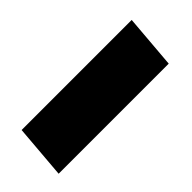

<svg xmlns="http://www.w3.org/2000/svg" viewBox="-16 -459 407 407"><g transform="rotate(-45 187.5 -255.5)"><path d="M15 -195 25 -316H355L345 -195Z"/></g></svg>

Font: Platypi Light ExtraBold
Style: Regular
Weight: 800
Version: Version 1.200